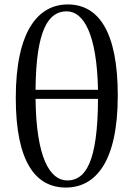

<svg xmlns="http://www.w3.org/2000/svg" viewBox="-20 -829 600 864"><path d="M276 15C408 15 510 -97 510 -399C510 -689 422 -809 285 -809C154 -809 51 -693 51 -388C51 -99 141 15 276 15ZM283 -17C204 -17 143 -120 140 -384H421C420 -95 363 -17 283 -17ZM140 -425C142 -700 200 -778 280 -778C358 -778 416 -672 421 -425Z"/></svg>

Font: Noto Serif JP Medium
Style: Regular
Weight: 500
Designer: Ryoko NISHIZUKA 西塚涼子 (kana & ideographs); Frank Grießhammer (Latin, Greek & Cyrillic); Wenlong ZHANG 张文龙 (bopomofo); San
Foundry: Adobe
Version: Version 2.001;hotconv 1.1.0;makeotfexe 2.6.0